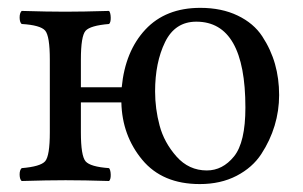

<svg xmlns="http://www.w3.org/2000/svg" viewBox="-20 -459 771 489"><path d="M186 -236.8H290Q298.8 -328.6 350.3 -383.8Q401.9 -439 490.2 -439Q544.4 -439 585.2 -419.4Q626 -399.9 647.9 -366.5Q669.9 -333 680.4 -295.9Q690.9 -258.8 690.9 -216.8Q690.9 -176.8 679.4 -138.9Q668 -101.1 645.5 -66.7Q623 -32.2 582.5 -11.2Q542 9.8 488.8 9.8Q393.6 9.8 342.3 -52Q291 -113.8 289.1 -198.2H186V-122.1Q186 -62 198 -48.1Q210 -34.2 257.8 -30.8Q261.7 -25.9 262 -13.9Q262.2 -2 257.8 2Q193.8 0 147 0Q101.1 0 35.2 2Q30.3 -2 30 -13.9Q29.8 -25.9 35.2 -30.8Q83 -34.7 95 -48.3Q106.9 -62 106.9 -122.1V-307.1Q106.9 -367.2 95 -381.1Q83 -395 35.2 -397.9Q30.3 -401.9 30 -413.8Q29.8 -425.8 35.2 -431.2Q101.1 -429.2 146 -429.2Q189.9 -429.2 257.8 -431.2Q261.7 -426.3 262 -414.1Q262.2 -401.9 257.8 -397.9Q210 -394 198 -380.6Q186 -367.2 186 -307.1ZM480 -403.8Q425.8 -403.8 400.4 -351.8Q375 -299.8 375 -226.1Q375 -182.1 386.5 -139.2Q397.9 -96.2 429.4 -60.5Q460.9 -24.9 506.8 -24.9Q546.9 -24.9 575.9 -60.5Q605 -96.2 605 -185.1Q605 -403.8 480 -403.8Z"/></svg>

Font: Linux Libertine
Style: Regular
Weight: 400
Designer: Philipp H. Poll
Foundry: Philipp H. Poll
Version: Version 5.3.0 ; ttfautohint (v0.9)